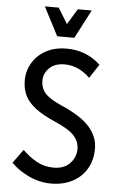

<svg xmlns="http://www.w3.org/2000/svg" viewBox="-61 -952 624 1004"><g transform="rotate(5 251.0 -450.0)"><path d="M36 -81 88 -153Q123 -118 163 -96Q203 -74 252 -74Q306 -74 337 -106Q368 -138 368 -182Q368 -219 341.5 -250Q315 -281 241 -313Q174 -342 134.5 -372Q95 -402 78.5 -437Q62 -472 62 -515Q62 -565 87 -607.5Q112 -650 158 -675Q204 -700 266 -700Q370 -700 444 -631L396 -558Q368 -586 334.5 -601.5Q301 -617 263 -617Q211 -617 182.5 -588.5Q154 -560 154 -522Q154 -484 177.5 -456.5Q201 -429 270 -399Q371 -355 415 -304Q459 -253 459 -192Q459 -131 432 -85.5Q405 -40 357 -15Q309 10 245 10Q185 10 128 -17Q71 -44 36 -81ZM379 -910 301 -760H211L133 -910H206L256 -828L306 -910Z"/></g></svg>

Font: Radio Canada Condensed
Style: Regular
Weight: 400
Width: 3
Designer: Charles Daoud, Etienne Aubert Bonn, Alexandre Saumier Demers, Jacques Le Bailly
Foundry: Radio-Canada
Version: Version 2.104; ttfautohint (v1.8.4.7-5d5b);gftools[0.9.28.de